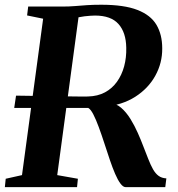

<svg xmlns="http://www.w3.org/2000/svg" viewBox="-27 -770 732 790"><path d="M-7 0 -3.5 -34.5 63.5 -49.5 150.5 -693 84.5 -706.5 89 -743H228.5Q257.5 -743 281.5 -745Q305.5 -747 331 -748.8Q356.5 -750.5 389.5 -750.5Q483.5 -750.5 538.2 -729.2Q593 -708 616.8 -667.8Q640.5 -627.5 640.5 -571Q641 -511 612.2 -458.8Q583.5 -406.5 529.8 -372Q476 -337.5 400.5 -330.5L426 -345Q450 -345 471.2 -326.8Q492.5 -308.5 509.8 -280.5Q527 -252.5 540 -223Q553 -193.5 561.5 -171Q573.5 -140.5 583 -116Q592.5 -91.5 602.5 -73.8Q612.5 -56 625.5 -46.5Q638.5 -37 657.5 -36L653 0H490Q479.5 0 468.5 -14.8Q457.5 -29.5 446.8 -54.5Q436 -79.5 425.5 -110.5Q413.5 -146 402 -181.5Q390.5 -217 379.2 -247.5Q368 -278 357.2 -299Q346.5 -320 336 -326Q330 -326 319 -326Q308 -326 288 -326Q268 -326 235 -326Q202 -326 152 -326Q102 -326 31.5 -326L39 -376.5Q98.5 -375.5 142.8 -375Q187 -374.5 218.2 -374Q249.5 -373.5 270.5 -373.2Q291.5 -373 304.5 -372.8Q317.5 -372.5 324.5 -372.8Q331.5 -373 335 -373Q375 -374 404.8 -390Q434.5 -406 454.2 -433.5Q474 -461 483.8 -497Q493.5 -533 492.5 -573.5Q491.5 -636.5 460.5 -671.2Q429.5 -706 364 -706Q356.5 -706 345 -705.2Q333.5 -704.5 321.2 -703Q309 -701.5 298 -699.2Q287 -697 278.5 -693.5L299.5 -724.5L208.5 -49.5L293.5 -34.5L290 0Z"/></svg>

Font: Merriweather 72pt
Style: Bold Italic
Weight: 700
Italic angle: -7.8°
Version: Version 2.101